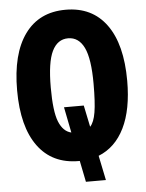

<svg xmlns="http://www.w3.org/2000/svg" viewBox="-57 -772 715 938"><g transform="rotate(-5 300.0 -303.0)"><path d="M300 16Q170 16 100 -80Q30 -176 30 -354Q30 -533 100 -629.5Q170 -726 300 -726Q430 -726 500 -629.5Q570 -533 570 -354Q570 -213 526 -123.5Q482 -34 399 -1L424 120H326L305 16ZM195 -354Q195 -236 215.5 -185.5Q236 -135 276 -126L251 -252H348L370 -146Q389 -166 397 -214Q405 -262 405 -354Q405 -477 378.5 -531.5Q352 -586 300 -586Q248 -586 221.5 -531.5Q195 -477 195 -354Z"/></g></svg>

Font: Geist Mono ExtraBold
Style: Regular
Weight: 800
Monospace: yes
Designer: Basement.studio, Andrés Briganti, Mateo Zaragoza
Foundry: Basement.studio, Vercel, Andrés Briganti, Guido Ferreyra, Mateo Zaragoza
Version: Version 1.500; ttfautohint (v1.8.4.7-5d5b)